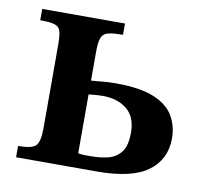

<svg xmlns="http://www.w3.org/2000/svg" viewBox="-60 -538 644 603"><g transform="rotate(10 261.5 -236.5)"><path d="M286 0H28V-36Q73 -36 85 -49.5Q97 -63 97 -104V-369Q97 -399 93 -413.5Q89 -428 74 -432.5Q59 -437 28 -437V-473H292V-437Q259 -437 243.5 -432.5Q228 -428 223 -413.5Q218 -399 218 -369V-278Q235 -279 252.5 -281Q270 -283 298 -283Q373 -283 417.5 -265Q462 -247 481 -215Q500 -183 500 -143Q500 -76 448.5 -38Q397 0 286 0ZM260 -44Q288 -44 313 -50Q338 -56 354 -76Q370 -96 370 -138Q370 -189 340 -213Q310 -237 264 -237Q251 -237 240 -236Q229 -235 218 -234V-46Q232 -44 238.5 -44Q245 -44 260 -44Z"/></g></svg>

Font: STIX Two Text SemiBold
Style: Regular
Weight: 600
Designer: Ross Mills, John Hudson & Paul Hanslow, Tiro Typeworks Ltd; with prior portions MicroPress Inc., and Coen Hoffman.
Foundry: Tiro Typeworks Ltd
Version: Version 2.13 b171